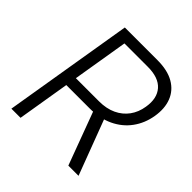

<svg xmlns="http://www.w3.org/2000/svg" viewBox="-194 -871 1015 1015"><g transform="rotate(45 313.5 -364.0)"><path d="M44.9 0 165.5 -727.5H409.2Q484.9 -727.5 532.7 -700Q580.6 -672.4 599.9 -623Q619.1 -573.7 608.4 -509.3Q597.7 -445.3 562 -396.5Q526.4 -347.7 469 -320.6Q411.6 -293.5 336.9 -293.5H131.3L141.6 -355H344.7Q399.9 -355 441.2 -374.3Q482.4 -393.6 507.8 -428.5Q533.2 -463.4 540.5 -510.3Q552.7 -583 516.1 -624.8Q479.5 -666.5 398.4 -666.5H223.6L113.3 0ZM470.7 0 348.6 -328.6H422.9L546.9 0Z"/></g></svg>

Font: Inter 20pt Light
Style: Italic
Weight: 300
Italic angle: -9.3988°
Version: Version 4.001;git-66647c0bb